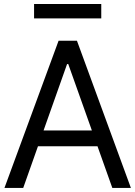

<svg xmlns="http://www.w3.org/2000/svg" viewBox="-20 -929 669 949"><path d="M94.7 0H2L269.5 -727.5H360.4L627 0H535.2L317.4 -612.3H311.5ZM128.9 -284.2H501V-206.1H128.9ZM480.5 -909.2V-837.9H148.4V-909.2Z"/></svg>

Font: Inter Tight
Style: Regular
Weight: 400
Designer: Rasmus Andersson
Foundry: rsms
Version: Version 3.002